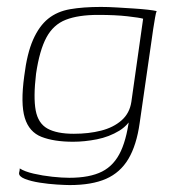

<svg xmlns="http://www.w3.org/2000/svg" viewBox="-20 -422 507 554"><path d="M181 112Q169 112 144.5 110.5Q120 109 94.5 105Q69 101 51.5 94Q34 87 35 77Q36 74 36.5 70Q37 66 37 64Q51 73 77 79Q103 85 131 88Q159 91 180 91Q239 91 274.5 73Q310 55 329 13.5Q348 -28 355 -98L369 -99Q354 -63 324.5 -45Q295 -27 259.5 -20Q224 -13 191 -13Q136 -13 100 -27Q64 -41 51.5 -82Q39 -123 50 -203Q58 -268 75.5 -307.5Q93 -347 119 -368Q145 -389 182.5 -395.5Q220 -402 271 -402Q292 -402 317 -400.5Q342 -399 365.5 -397.5Q389 -396 406.5 -394Q424 -392 432 -390Q430 -386 427.5 -371.5Q425 -357 422 -338Q419 -319 417 -303L383 -67Q374 -3 350.5 36.5Q327 76 286 94Q245 112 181 112ZM193 -36Q236 -36 271.5 -45Q307 -54 330.5 -74.5Q354 -95 359 -128L393 -368Q383 -371 348 -375Q313 -379 263 -379Q206 -379 170 -365Q134 -351 114 -314Q94 -277 84 -209Q76 -141 83 -103.5Q90 -66 117 -51Q144 -36 193 -36Z"/></svg>

Font: Genos ExtraLight
Style: Italic
Weight: 250
Italic angle: -8°
Designer: Robert E. Leuschke
Foundry: Robert E. Leuschke
Version: Version 1.010